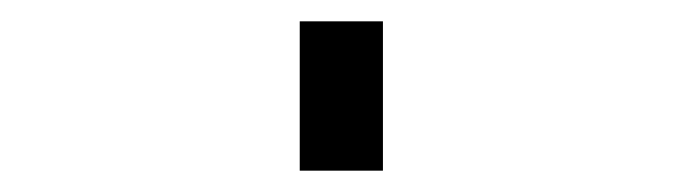

<svg xmlns="http://www.w3.org/2000/svg" viewBox="-20 60 640 180"><path d="M261 220V80H339V220Z"/></svg>

Font: Nova
Style: Regular
Weight: 400
Monospace: yes
Designer: Belleve Invis
Foundry: Belleve Invis
Version: Version 24.1.4; ttfautohint (v1.8.4)